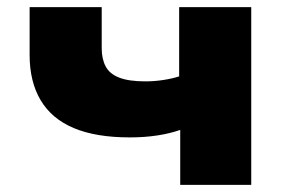

<svg xmlns="http://www.w3.org/2000/svg" viewBox="-20 -518 809 538"><path d="M485 0V-154Q457 -144 421 -138.5Q385 -133 344 -133Q249 -133 187 -159Q125 -185 94 -237Q63 -289 63 -364V-498H265V-383Q265 -353 276 -332Q287 -311 314 -300.5Q341 -290 387 -290Q413 -290 438.5 -294Q464 -298 482 -304V-498H684V0Z"/></svg>

Font: Nunito Sans 10pt Expanded Black
Style: Regular
Weight: 900
Width: 7
Designer: Vernon Adams
Foundry: Vernon Adams
Version: Version 3.101;gftools[0.9.27]